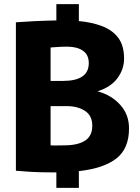

<svg xmlns="http://www.w3.org/2000/svg" viewBox="-20 -830 679 930"><path d="M232 5Q174 5 131.5 2.5Q89 0 57 -3V-722Q94 -725 146 -727.5Q198 -730 253 -731V-810H362V-728Q426 -722 475.5 -703Q525 -684 553 -646.5Q581 -609 581 -546Q581 -495 549 -451.5Q517 -408 453 -388L455 -387Q520 -369 562.5 -322Q605 -275 605 -208Q605 -111 544.5 -63Q484 -15 362 -1V80H253V5Q243 5 232 5ZM284 -438Q410 -438 410 -524Q410 -565 381.5 -584.5Q353 -604 305 -604Q277 -604 253.5 -602Q230 -600 225 -600V-438ZM292 -126Q356 -126 391.5 -148.5Q427 -171 427 -221Q427 -270 391.5 -293Q356 -316 304 -316H225V-126Q239 -125 254.5 -125.5Q270 -126 292 -126Z"/></svg>

Font: Murecho
Style: Bold
Weight: 700
Designer: Neil Summerour
Foundry: Positype
Version: Version 1.010; ttfautohint (v1.8.3)